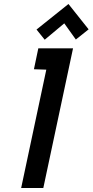

<svg xmlns="http://www.w3.org/2000/svg" viewBox="-20 -942 464 962"><path d="M424 -795 323 -922 163 -794 204 -743 302 -825 360 -744ZM150 -595 212 -593 86 0H197L346 -700H172Z"/></svg>

Font: Advent Pro
Style: Bold Italic
Weight: 700
Italic angle: -12°
Designer: VivaRado, Andreas Kalpakidis
Foundry: VivaRado, Andreas Kalpakidis
Version: Version 3.000